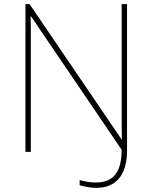

<svg xmlns="http://www.w3.org/2000/svg" viewBox="-20 -734 738 928"><path d="M445 174Q422 174 399 169.5Q376 165 365 161V136Q381 141 401.5 144.5Q422 148 444 148Q486 148 513.5 131Q541 114 554.5 79Q568 44 568 -10L130 -655H128Q129 -626 129 -601Q129 -576 129 -552.5Q129 -529 129 -502V0H103V-714H123L567 -61H569Q569 -86 568.5 -112Q568 -138 568 -163Q568 -188 568 -211V-714H594V-3Q594 52 577 92Q560 132 527 153Q494 174 445 174Z"/></svg>

Font: Noto Sans Cham Thin
Style: Regular
Weight: 250
Version: Version 2.002